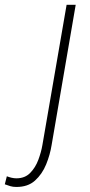

<svg xmlns="http://www.w3.org/2000/svg" viewBox="-149 -548 366 783"><path d="M122.6 -528.3H159.7L61.5 43.5Q55.2 83 39.1 122.6Q22.9 162.1 -6.3 188.5Q-35.6 214.8 -83 214.4Q-96.2 214.4 -106.9 211.2Q-117.7 208 -129.4 203.6L-121.1 170.9Q-112.3 174.3 -102.1 176.8Q-91.8 179.2 -82 179.2Q-47.4 179.2 -25.9 157.2Q-4.4 135.3 7.3 103.8Q19 72.3 23.9 43.5Z"/></svg>

Font: Roboto Condensed ExtraLight
Style: Italic
Weight: 250
Italic angle: -12°
Designer: Christian Robertson
Foundry: Google
Version: Version 3.008; 2023